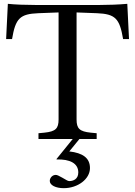

<svg xmlns="http://www.w3.org/2000/svg" viewBox="-20 -726 706 1003"><path d="M286 -102C286 -55 271 -39 212 -33L181 -30V0H360L275 105L276 107C345 105 389 127 389 175C389 211 361 220 342 220C333 220 324 212 305 202L284 191C263 180 240 198 240 219C240 242 272 257 313 257C387 257 450 209 450 152C450 99 412 73 342 65L395 0H485V-30L454 -33C395 -39 380 -55 380 -102V-661L486 -657C582 -653 605 -630 623 -522H654L645 -706C601 -702 544 -700 501 -700H165C114 -700 59 -702 21 -706L12 -522H43C61 -630 84 -653 180 -657L286 -661Z"/></svg>

Font: Hedvig Letters Serif 24pt
Style: Regular
Weight: 400
Designer: Alexander Örn & Tor Weibull
Foundry: Kanon Foundry
Version: Version 1.000